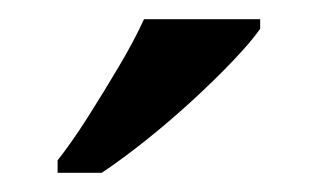

<svg xmlns="http://www.w3.org/2000/svg" viewBox="-20 -786 331 200"><path d="M40 -619Q55 -638 71.5 -664Q88 -690 104 -717Q120 -744 130 -766H251V-756Q242 -743 223 -723Q204 -703 180 -681Q156 -659 131.5 -639.5Q107 -620 86 -606H40Z"/></svg>

Font: Noto Serif Kannada Medium
Style: Regular
Weight: 500
Version: Version 2.003